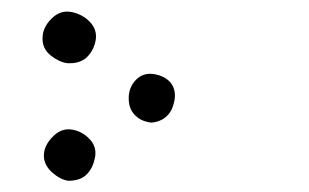

<svg xmlns="http://www.w3.org/2000/svg" viewBox="-20 -208 540 335"><path d="M98.6 107.4Q84.5 105 70.3 92.3Q55.7 78.6 56.6 61.5Q57.1 53.2 61 45.4Q64.9 37.6 71.8 30.8Q79.1 22.9 87.6 19.8Q96.2 16.6 105.5 18.1Q123 21 135.3 33.7Q148.9 46.9 146 65.4Q145 70.8 143.3 76.2Q141.6 81.5 138.9 86.2Q136.2 90.8 132.8 94.7Q121.6 107.4 99.6 107.4H99.1ZM243.7 5.9Q234.9 4.9 227.5 1.5Q220.2 -2 214.8 -7.8Q204.1 -19 204.6 -38.1Q205.1 -57.1 218.3 -69.8Q231.4 -82.5 252 -78.1Q271 -73.7 279.3 -61.5Q287.6 -49.3 284.2 -31.7Q280.8 -14.6 271 -5.4Q260.7 4.4 244.6 5.9H244.1ZM97.7 -97.7Q90.3 -98.6 83 -102.1Q75.7 -105.5 68.4 -111.3Q53.7 -123 54.2 -142.1Q54.7 -160.6 69.8 -175.3Q85 -190.9 105 -187Q124 -183.1 136.7 -169.9Q149.9 -156.2 147 -138.2Q144 -121.1 132.8 -109.4Q120.6 -96.7 98.1 -97.7Z"/></svg>

Font: NaikaiFont
Style: SemiBold
Weight: 600
Version: Version 1.89